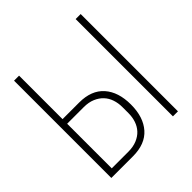

<svg xmlns="http://www.w3.org/2000/svg" viewBox="-187 -836 974 974"><g transform="rotate(-45 300.0 -349.0)"><path d="M61 -698H97V-386H216Q304 -386 349.5 -334.5Q395 -283 395 -193Q395 -103 349.5 -51.5Q304 0 216 0H61ZM216 -33Q251 -33 277.5 -44Q304 -55 321 -73.5Q338 -92 346.5 -117Q355 -142 355 -171V-215Q355 -243 346.5 -268.5Q338 -294 320.5 -312.5Q303 -331 277 -342Q251 -353 216 -353H97V-33ZM503 -698H539V0H503Z"/></g></svg>

Font: IBM Plex Mono ExtLt
Style: Regular
Weight: 200
Monospace: yes
Designer: Mike Abbink, Paul van der Laan, Pieter van Rosmalen
Foundry: Bold Monday
Version: Version 2.3